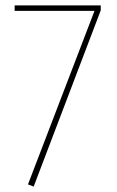

<svg xmlns="http://www.w3.org/2000/svg" viewBox="-20 -681 430 707"><path d="M351 -661V-643L104 6L83 -2L328 -641H34V-661Z"/></svg>

Font: Fira Sans Condensed Thin
Style: Regular
Weight: 250
Width: 3
Designer: Carrois Corporate & Edenspiekermann AG
Foundry: Carrois Corporate GbR & Edenspiekermann AG
Version: Version 4.203